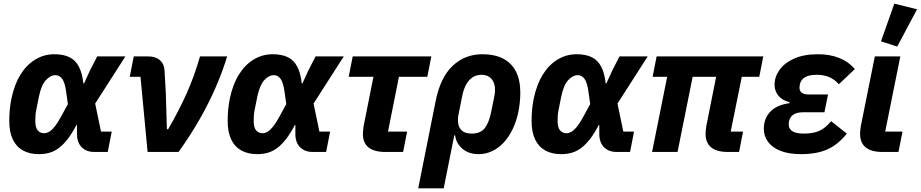

<svg xmlns="http://www.w3.org/2000/svg" viewBox="-20 -835 5059 1055"><path d="M594 -112 572 0H498Q455 0 429 -26Q403 -52 403 -99V-148H400Q376 -102 352 -71Q328 -40 303 -21.5Q278 -3 251 4.5Q224 12 193 12Q143 12 106.5 -8Q70 -28 50.5 -68.5Q31 -109 31 -170Q31 -204 34 -235Q37 -266 43 -294Q59 -371 92.5 -425Q126 -479 174 -508Q222 -537 278 -537Q329 -537 362 -520.5Q395 -504 413.5 -468.5Q432 -433 438 -377H442L474 -447L514 -525H669L503 -266L535 -112ZM223 -103Q236 -103 250 -111Q264 -119 280.5 -139.5Q297 -160 317 -197L353 -263L344 -327Q337 -381 322 -401.5Q307 -422 285 -422Q257 -422 232 -394.5Q207 -367 194 -305L180 -235Q176 -216 175 -202Q174 -188 174 -170Q174 -134 187.5 -118.5Q201 -103 223 -103Z M961 0H791L752 -413H693L715 -525H794Q835 -525 858.5 -504.5Q882 -484 884 -448L891 -327L897 -125H904Q966 -232 1007.5 -326Q1049 -420 1079 -525H1228Q1203 -442 1165 -354.5Q1127 -267 1076 -178Q1025 -89 961 0Z M1794 -112 1772 0H1698Q1655 0 1629 -26Q1603 -52 1603 -99V-148H1600Q1576 -102 1552 -71Q1528 -40 1503 -21.5Q1478 -3 1451 4.5Q1424 12 1393 12Q1343 12 1306.5 -8Q1270 -28 1250.5 -68.5Q1231 -109 1231 -170Q1231 -204 1234 -235Q1237 -266 1243 -294Q1259 -371 1292.5 -425Q1326 -479 1374 -508Q1422 -537 1478 -537Q1529 -537 1562 -520.5Q1595 -504 1613.5 -468.5Q1632 -433 1638 -377H1642L1674 -447L1714 -525H1869L1703 -266L1735 -112ZM1423 -103Q1436 -103 1450 -111Q1464 -119 1480.5 -139.5Q1497 -160 1517 -197L1553 -263L1544 -327Q1537 -381 1522 -401.5Q1507 -422 1485 -422Q1457 -422 1432 -394.5Q1407 -367 1394 -305L1380 -235Q1376 -216 1375 -202Q1374 -188 1374 -170Q1374 -134 1387.5 -118.5Q1401 -103 1423 -103Z M2195 0H2097Q2036 0 2005 -25Q1974 -50 1974 -99Q1974 -107 1975 -119Q1976 -131 1978 -142L2032 -413H1896L1918 -525H2350L2328 -413H2172L2112 -112H2217Z M2278 200 2374 -281Q2400 -410 2467.5 -473.5Q2535 -537 2630 -537Q2698 -537 2744.5 -513Q2791 -489 2815 -442Q2839 -395 2839 -326Q2839 -298 2836 -270.5Q2833 -243 2828 -218Q2817 -167 2796.5 -124.5Q2776 -82 2747.5 -51.5Q2719 -21 2684 -4.5Q2649 12 2610 12Q2555 12 2520.5 -18Q2486 -48 2481 -91H2476L2418 200ZM2572 -101Q2619 -101 2642.5 -129.5Q2666 -158 2678 -216L2697 -310Q2698 -315 2699 -323Q2700 -331 2700 -341Q2700 -366 2691.5 -384.5Q2683 -403 2666.5 -413.5Q2650 -424 2625 -424Q2599 -424 2578 -411Q2557 -398 2542.5 -372.5Q2528 -347 2520 -309L2499 -204Q2494 -176 2498.5 -152.5Q2503 -129 2521 -115Q2539 -101 2572 -101Z M3464 -112 3442 0H3368Q3325 0 3299 -26Q3273 -52 3273 -99V-148H3270Q3246 -102 3222 -71Q3198 -40 3173 -21.5Q3148 -3 3121 4.5Q3094 12 3063 12Q3013 12 2976.5 -8Q2940 -28 2920.5 -68.5Q2901 -109 2901 -170Q2901 -204 2904 -235Q2907 -266 2913 -294Q2929 -371 2962.5 -425Q2996 -479 3044 -508Q3092 -537 3148 -537Q3199 -537 3232 -520.5Q3265 -504 3283.5 -468.5Q3302 -433 3308 -377H3312L3344 -447L3384 -525H3539L3373 -266L3405 -112ZM3093 -103Q3106 -103 3120 -111Q3134 -119 3150.5 -139.5Q3167 -160 3187 -197L3223 -263L3214 -327Q3207 -381 3192 -401.5Q3177 -422 3155 -422Q3127 -422 3102 -394.5Q3077 -367 3064 -305L3050 -235Q3046 -216 3045 -202Q3044 -188 3044 -170Q3044 -134 3057.5 -118.5Q3071 -103 3093 -103Z M4041 0H3980Q3919 0 3888 -25Q3857 -50 3857 -99Q3857 -107 3858 -119Q3859 -131 3861 -142L3915 -413H3786L3703 0H3563L3646 -413H3566L3588 -525H4174L4152 -413H4056L3995 -112H4063Z M4547 -169 4633 -101Q4587 -42 4528 -15Q4469 12 4382 12Q4313 12 4267.5 -6.5Q4222 -25 4199.5 -56.5Q4177 -88 4177 -127Q4177 -184 4213 -221.5Q4249 -259 4318 -268L4319 -273Q4277 -284 4256.5 -310Q4236 -336 4236 -369Q4236 -412 4263 -450.5Q4290 -489 4343.5 -513Q4397 -537 4475 -537Q4540 -537 4591.5 -516.5Q4643 -496 4677 -455L4589 -372Q4567 -398 4537 -411Q4507 -424 4469 -424Q4426 -424 4404 -411Q4382 -398 4376 -375Q4375 -369 4374 -364Q4373 -359 4373 -353Q4373 -336 4385 -326Q4397 -316 4423 -316H4530L4510 -218H4391Q4359 -218 4340 -205.5Q4321 -193 4316 -170Q4315 -167 4314.5 -162.5Q4314 -158 4314 -149Q4314 -128 4333 -114.5Q4352 -101 4398 -101Q4448 -101 4481 -115.5Q4514 -130 4547 -169Z M4939 -112 4917 0H4829Q4768 0 4737 -25Q4706 -50 4706 -99Q4706 -107 4707 -119Q4708 -131 4710 -142L4787 -525H4927L4844 -112ZM5019 -784 4910 -579 4821 -608 4894 -815Z"/></svg>

Font: IBM Plex Sans
Style: Italic
Weight: 400
Italic angle: -11.31°
Designer: Mike Abbink, Paul van der Laan, Pieter van Rosmalen
Foundry: Bold Monday
Version: Version 3.201